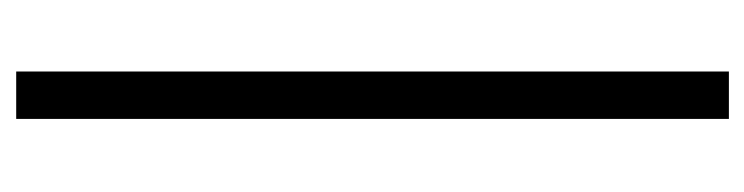

<svg xmlns="http://www.w3.org/2000/svg" viewBox="-370 -394 942 243"><g transform="rotate(-90 101.5 -272.0)"><path d="M73 179V-723H133V179Z"/></g></svg>

Font: Archivo Condensed Light
Style: Italic
Weight: 300
Width: 3
Italic angle: -10°
Designer: Hector Gatti
Foundry: Omnibus-Type
Version: Version 2.001